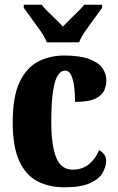

<svg xmlns="http://www.w3.org/2000/svg" viewBox="-20 -786 501 816"><path d="M254 10Q188 10 138.5 -16Q89 -42 61.5 -102.5Q34 -163 34 -266Q34 -375 63 -436.5Q92 -498 141.5 -524Q191 -550 252 -550Q320 -550 359.5 -535Q399 -520 415.5 -496Q432 -472 432 -444Q432 -423 423 -402Q414 -381 385.5 -367Q357 -353 299 -353Q299 -389 295 -419Q291 -449 282 -467.5Q273 -486 257 -486Q239 -486 226 -466.5Q213 -447 205.5 -399.5Q198 -352 198 -267Q198 -167 219 -116Q240 -65 289 -65Q330 -65 358.5 -88.5Q387 -112 401 -148Q414 -141 422.5 -130Q431 -119 431 -103Q431 -78 416.5 -52Q402 -26 363.5 -8Q325 10 254 10ZM179 -606Q170 -629 151.5 -655.5Q133 -682 113.5 -708Q94 -734 81 -753V-766H157Q166 -754 182.5 -737.5Q199 -721 217 -704Q235 -687 247 -673Q260 -687 277.5 -704Q295 -721 312 -737.5Q329 -754 338 -766H414V-753Q401 -734 381.5 -708Q362 -682 343.5 -655.5Q325 -629 316 -606Z"/></svg>

Font: Noto Serif Tamil ExtraCondensed Black
Style: Regular
Weight: 900
Width: 2
Designer: Indian Type Foundry, Tom Grace, and the Monotype Design Team
Foundry: Monotype Imaging Inc.
Version: Version 2.004; ttfautohint (v1.8.4.7-5d5b)